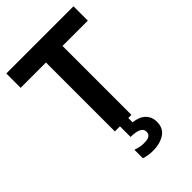

<svg xmlns="http://www.w3.org/2000/svg" viewBox="-281 -822 1174 1174"><g transform="rotate(-45 305.5 -235.5)"><path d="M15 -720H596V-596H377V0H234V-596H15ZM350 -24V37Q403 43 430.5 70.5Q458 98 458 140Q458 196 417 222.5Q376 249 317 249Q293 249 275 246Q257 243 239 237V165H243Q261 171 275 174Q289 177 312 177Q343 177 356.5 167Q370 157 370 138Q370 92 278 92V-24Z"/></g></svg>

Font: Kufam SemiBold
Style: Regular
Weight: 600
Designer: Wael Morcos, Artur Schmal
Foundry: Original Type
Version: Version 1.300; ttfautohint (v1.8.3)